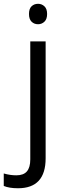

<svg xmlns="http://www.w3.org/2000/svg" viewBox="-74 -754 347 1014"><path d="M21 240.2Q-25.4 240.2 -54.2 228V162.1Q-20.5 171.9 12.2 171.9Q50.3 171.9 68.1 151.1Q85.9 130.4 85.9 87.9V-535.2H167V82Q167 240.2 21 240.2ZM79.1 -680.2Q79.1 -708 92.8 -720.9Q106.4 -733.9 127 -733.9Q146.5 -733.9 160.6 -720.7Q174.8 -707.5 174.8 -680.2Q174.8 -652.8 160.6 -639.4Q146.5 -626 127 -626Q106.4 -626 92.8 -639.4Q79.1 -652.8 79.1 -680.2Z"/></svg>

Font: Sahel FD
Style: FD
Weight: 400
Foundry: Saber Rastikerdar (saber.rastikerdar@gmail.com)
Version: Version 3.3.1